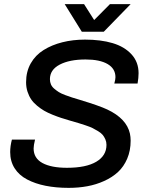

<svg xmlns="http://www.w3.org/2000/svg" viewBox="-20 -888 710 920"><path d="M606 -868.2 477.1 -735.8H372.1L290 -868.2H382.8L431.2 -792L506.8 -868.2ZM309.1 12.2Q248.5 12.2 198.5 2.2Q148.4 -7.8 109.9 -28.1Q71.3 -48.3 50 -81.8Q28.8 -115.2 28.8 -159.2Q28.8 -188.5 37.1 -219.2H147.9Q141.1 -190.9 141.1 -176.8Q141.1 -129.9 183.3 -106.9Q225.6 -84 300.8 -84Q392.6 -84 441.4 -113Q490.2 -142.1 490.2 -193.8Q490.2 -208 484.9 -220.2Q479.5 -232.4 472.2 -241.5Q464.8 -250.5 450 -259.5Q435.1 -268.6 423.8 -274.2Q412.6 -279.8 390.9 -287.1Q369.1 -294.4 356.7 -298.1Q344.2 -301.8 318.8 -309.1Q293.5 -316.4 274.7 -322.5Q255.9 -328.6 232.2 -338.1Q208.5 -347.7 191.7 -357.4Q174.8 -367.2 157.5 -381.6Q140.1 -396 129.4 -411.9Q118.7 -427.7 111.8 -448.7Q105 -469.7 105 -494.1Q105 -544.9 127.4 -584.5Q149.9 -624 189.2 -648.4Q228.5 -672.9 278.8 -685.5Q329.1 -698.2 387.2 -698.2Q462.9 -698.2 519.5 -681.4Q576.2 -664.6 610.1 -627.7Q644 -590.8 644 -537.1Q644 -515.1 639.2 -487.8H527.8Q533.2 -507.3 533.2 -518.1Q533.2 -559.1 495.6 -581.1Q458 -603 390.1 -603Q313 -603 266.1 -578.4Q219.2 -553.7 219.2 -508.8Q219.2 -495.1 224.1 -483.6Q229 -472.2 240 -462.9Q251 -453.6 261.7 -446.8Q272.5 -439.9 292 -432.6Q311.5 -425.3 325.4 -420.9Q339.4 -416.5 363.8 -409.2Q457 -380.9 494.1 -363.3Q586.4 -319.8 602.5 -248Q606 -231.9 606 -213.9Q606 -166.5 589.6 -127.9Q573.2 -89.4 545.4 -63.7Q517.6 -38.1 479.2 -20.8Q440.9 -3.4 398.4 4.4Q356 12.2 309.1 12.2Z"/></svg>

Font: Archivo Medium
Style: Italic
Weight: 500
Italic angle: -10°
Designer: Hector Gatti
Foundry: Omnibus-Type
Version: Version 2.001